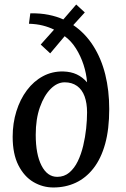

<svg xmlns="http://www.w3.org/2000/svg" viewBox="-20 -818 558 849"><path d="M317 -798 355 -763 304 -707Q357 -671 392.5 -615Q428 -559 445.5 -488.5Q463 -418 463 -336Q463 -247 445 -182Q427 -117 393.5 -74Q360 -31 315 -10Q270 11 216 11Q169 11 128 -13Q87 -37 61.5 -87Q36 -137 36 -213Q36 -273 52.5 -326Q69 -379 99 -419Q129 -459 170 -481Q211 -503 260 -502Q294 -501 319.5 -489Q345 -477 365 -454Q362 -493 349.5 -531.5Q337 -570 316 -603.5Q295 -637 266 -658L202 -582L160 -621L219 -687Q197 -698 169.5 -705Q142 -712 108 -713L114 -759Q158 -760 195 -752.5Q232 -745 260 -732ZM266 -454Q233 -454 204 -425Q175 -396 156.5 -344Q138 -292 138 -222Q138 -136 163.5 -86Q189 -36 233 -36Q264 -36 286.5 -55Q309 -74 324 -105Q339 -136 348 -174Q357 -212 361 -250Q365 -288 365 -321Q365 -362 354 -392Q343 -422 320.5 -438Q298 -454 266 -454Z"/></svg>

Font: Lora Medium
Style: Italic
Weight: 500
Italic angle: -3°
Designer: Olga Karpushina, Alexei Vanyashin (Cyrillic)
Foundry: Cyreal
Version: Version 3.004